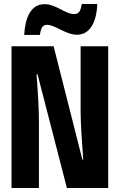

<svg xmlns="http://www.w3.org/2000/svg" viewBox="-20 -947 603 967"><path d="M102 -771H181C186 -810 197 -822 217 -822C258 -822 311 -772 368 -772C425 -772 466 -823 470 -927H392C386 -894 379 -876 353 -876C309 -876 262 -926 204 -926C133 -926 106 -853 102 -771ZM38 0H176V-339C176 -393 172 -468 164 -573H169L317 0H525V-714H386V-386C386 -328 393 -228 399 -143H395L250 -714H38Z"/></svg>

Font: Noto Sans Mono SemiCondensed ExtraBold
Style: Regular
Weight: 800
Width: 4
Designer: Monotype Design Team
Foundry: Monotype Imaging Inc.
Version: Version 2.014